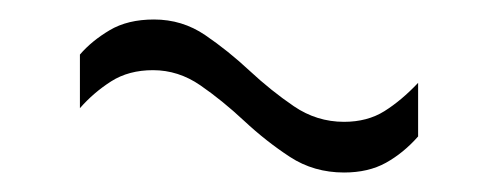

<svg xmlns="http://www.w3.org/2000/svg" viewBox="-20 -393 510 197"><path d="M409 -253Q394 -236 376 -226Q358 -216 333 -216Q302 -216 277.5 -232Q253 -248 230.5 -269Q208 -290 185.5 -305.5Q163 -321 137 -321Q112 -321 94 -309.5Q76 -298 62 -282V-337Q74 -351 92.5 -362Q111 -373 138 -373Q167 -373 190.5 -357Q214 -341 236 -320.5Q258 -300 281.5 -284Q305 -268 333 -268Q357 -268 374.5 -279Q392 -290 409 -308Z"/></svg>

Font: Georama Light
Style: Regular
Weight: 300
Designer: Jean-Baptiste Levee
Foundry: Production Type
Version: Version 1.000